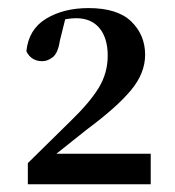

<svg xmlns="http://www.w3.org/2000/svg" viewBox="-20 -939 445 487"><path d="M50.6 -471.7V-525.3L159.2 -632.1Q207.6 -678.9 230.4 -716.2Q253.2 -753.6 253.2 -798.2Q253.2 -842.1 232.4 -867.5Q211.6 -892.8 173 -892.8Q161.4 -892.8 148.5 -890.6Q135.6 -888.5 122.2 -882.8L147.1 -897.1L131.7 -835.2Q127.2 -804.8 114.2 -794.3Q101.2 -783.8 87.3 -783.8Q59.1 -783.8 46.9 -808.9Q52.5 -864.7 97 -891.6Q141.5 -918.5 204.3 -918.5Q278.1 -918.5 313.1 -884.4Q348.1 -850.2 348.1 -800.2Q348.1 -753.1 312.1 -710Q276.1 -666.8 200.6 -610.8L95.5 -527.1L114 -561.6L114.5 -549H362.3V-471.7Z"/></svg>

Font: Noto Serif KR
Style: Regular
Weight: 200
Designer: Ryoko NISHIZUKA 西塚涼子 (kana & ideographs); Frank Grießhammer (Latin, Greek & Cyrillic); Wenlong ZHANG 张文龙 (bopomofo); San
Foundry: Adobe
Version: Version 2.001;hotconv 1.1.0;makeotfexe 2.6.0